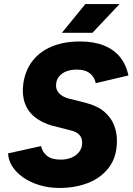

<svg xmlns="http://www.w3.org/2000/svg" viewBox="-20 -914 655 949"><path d="M274 15Q221 15 175 1Q129 -13 94.5 -37Q60 -61 40.5 -92Q21 -123 20 -156L183 -192Q189 -163 212 -144Q235 -125 280 -125Q309 -125 332.5 -134.5Q356 -144 371 -163Q386 -182 386 -208Q386 -228 378 -240Q370 -252 356.5 -259.5Q343 -267 324 -271L237 -293Q188 -307 153 -334.5Q118 -362 103 -404Q88 -446 95 -499Q104 -565 140 -612Q176 -659 236 -684Q296 -709 375 -709Q444 -709 493 -689.5Q542 -670 572.5 -633Q603 -596 615 -541L453 -503Q449 -530 426 -550Q403 -570 359 -570Q330 -570 307 -561Q284 -552 270.5 -534Q257 -516 257 -491Q257 -468 273.5 -451.5Q290 -435 319 -427L403 -406Q464 -390 497.5 -360Q531 -330 544.5 -293.5Q558 -257 558 -219Q558 -139 519 -87Q480 -35 416 -10Q352 15 274 15ZM286 -752 402 -894H571L437 -752Z"/></svg>

Font: Figtree ExtraBold
Style: Italic
Weight: 800
Italic angle: -9.5°
Foundry: Erik Kennedy
Version: Version 2.001;gftools[0.9.30]